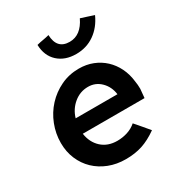

<svg xmlns="http://www.w3.org/2000/svg" viewBox="-179 -870 929 999"><g transform="rotate(-30 285.0 -370.5)"><path d="M35 0ZM479 -53Q431 -19 386.5 -4.5Q342 10 287 10Q232 10 186 -8Q140 -26 106.5 -58Q73 -90 54 -134.5Q35 -179 35 -232Q35 -288 55.5 -340.5Q76 -393 113 -433Q150 -473 200 -497Q250 -521 309 -521Q354 -521 392 -506Q430 -491 459 -464Q488 -437 506.5 -399.5Q525 -362 530 -317Q532 -306 533 -294Q534 -282 534 -270Q533 -260 532 -249Q531 -238 529 -217H158Q166 -162 202.5 -128.5Q239 -95 296 -95Q328 -95 357.5 -104.5Q387 -114 410 -134Q428 -114 445 -93.5Q462 -73 479 -53ZM303 -415Q255 -415 217.5 -384Q180 -353 166 -305H417Q411 -352 379.5 -383.5Q348 -415 303 -415ZM339 -665Q407 -665 445 -745Q465 -739 484 -732.5Q503 -726 522 -720Q495 -660 447 -626.5Q399 -593 337 -593Q270 -593 228.5 -631Q187 -669 185 -735Q204 -740 222.5 -743Q241 -746 260 -751Q263 -665 339 -665Z"/></g></svg>

Font: Rosa Sans SemiBold
Style: Italic
Weight: 600
Italic angle: -12°
Designer: Pentagram / MCKL
Foundry: Pentagram / MCKL
Version: Version 1.005;September 16, 2019;FontCreator 11.5.0.2425 64-